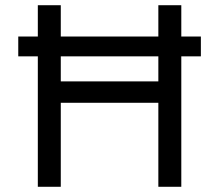

<svg xmlns="http://www.w3.org/2000/svg" viewBox="-20 -716 840 736"><path d="M750 -500H675V0H587V-322H213V0H125V-500H50V-576H125V-696H213V-576H587V-696H675V-576H750ZM587 -500H213V-404H587Z"/></svg>

Font: AmikoRegular
Style: Regular
Weight: 400
Designer: Pablo Impallari, Rodrigo Fuenzalida, Andres Torresi
Foundry: Impallari Type
Version: Version 1.000; ttfautohint (v1.3)